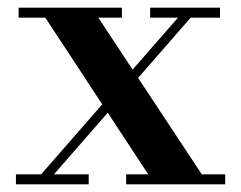

<svg xmlns="http://www.w3.org/2000/svg" viewBox="-20 -480 627 500"><path d="M308.5 0V-26H366L98 -434H28.5V-460H297.5V-434H236L505.5 -26H566.5V0ZM21.5 0V-26H87L443.5 -434H371V-460H553V-434H476.5L120.5 -26H211V0Z"/></svg>

Font: Bodoni Moda SC 9pt SemiBold
Style: Regular
Weight: 600
Designer: Owen Earl
Foundry: indestructible type
Version: Version 2.005